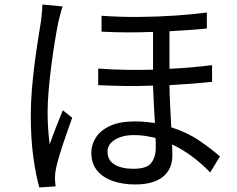

<svg xmlns="http://www.w3.org/2000/svg" viewBox="-20 -786 1040 843"><path d="M254.9 -757.8Q250.5 -746.1 245.4 -725.8Q240.2 -705.6 236.8 -691.9Q229.5 -657.2 221.2 -606.7Q212.9 -556.2 205.6 -499.5Q198.2 -442.9 193.6 -388.9Q189 -335 189 -293Q189 -256.8 191.2 -222.9Q193.4 -189 198.2 -151.9Q210 -186.5 226.6 -229Q243.2 -271.5 255.9 -301.8L296.9 -269Q284.7 -234.4 270 -192.4Q255.4 -150.4 243.2 -111.3Q231 -72.3 226.1 -47.9Q221.2 -24.9 221.2 -2.9Q221.7 4.4 222.4 14.2Q223.1 23.9 224.1 32.2L152.8 37.1Q137.2 -16.1 126.2 -96.9Q115.2 -177.7 115.2 -278.8Q115.2 -334 120.1 -394Q125 -454.1 132.6 -511.5Q140.1 -568.8 147.7 -616.5Q155.3 -664.1 160.2 -694.8Q162.1 -712.4 164.1 -731.4Q166 -750.5 166 -766.1ZM663.1 -180.2Q639.6 -186 616.5 -189.5Q593.3 -192.9 569.8 -192.9Q516.6 -192.9 484.4 -172.6Q452.1 -152.3 452.1 -120.1Q452.1 -82.5 482.9 -63.7Q513.7 -44.9 565.9 -44.9Q625.5 -44.9 644.8 -71.5Q664.1 -98.1 664.1 -138.2ZM425.8 -716.8Q506.3 -710.9 590.8 -711.7Q675.3 -712.4 752.4 -717.8Q829.6 -723.1 888.2 -731V-661.1Q853.5 -657.2 812 -654.3Q770.5 -651.4 724.1 -648.9V-483.9Q774.9 -486.3 822 -490.5Q869.1 -494.6 911.1 -500V-426.8Q871.1 -422.4 823.7 -418.7Q776.4 -415 724.1 -412.1Q724.6 -364.7 727.3 -317.6Q730 -270.5 731.9 -227.1Q802.7 -204.6 855.7 -168.2Q908.7 -131.8 945.8 -99.1L902.8 -28.8Q827.1 -107.9 735.8 -151.9L736.8 -104Q736.8 -43.5 695.3 -9.8Q653.8 23.9 573.2 23.9Q518.1 23.9 474.6 8.5Q431.2 -6.8 406 -37.8Q380.9 -68.8 380.9 -116.2Q380.9 -150.9 401.1 -182.4Q421.4 -213.9 463.6 -233.4Q505.9 -252.9 571.8 -252.9Q595.2 -252.9 617.2 -251Q639.2 -249 660.2 -246.1Q657.7 -284.2 655.5 -327.1Q653.3 -370.1 651.9 -410.2Q593.3 -407.7 532.2 -408.4Q471.2 -409.2 411.1 -412.1V-484.9Q471.7 -480.5 532.5 -479.5Q593.3 -478.5 651.9 -480V-646Q596.7 -643.6 539.1 -643.8Q481.4 -644 425.8 -647Z"/></svg>

Font: Source Han Sans CN
Style: Regular
Weight: 400
Designer: Ryoko NISHIZUKA  (kana, bopomofo & ideographs); Paul D. Hunt (Latin, Greek & Cyrillic); Sandoll Communications , Soo-you
Foundry: Adobe
Version: Version 2.004;hotconv 1.0.118;makeotfexe 2.5.65603